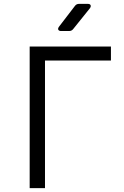

<svg xmlns="http://www.w3.org/2000/svg" viewBox="-20 -970 640 990"><path d="M133 0V-730H552V-658H212V0ZM295 -810Q285 -810 281 -816Q277 -822 284 -832L366 -939Q374 -950 387 -950H433Q444 -950 447 -943.5Q450 -937 444 -928L358 -821Q350 -810 336 -810Z"/></svg>

Font: Pitagon Sans Mono Light
Style: Regular
Weight: 300
Monospace: yes
Designer: Travis Tran
Foundry: Pitagon
Version: Version 1.001; ttfautohint (v1.8.4.7-5d5b);gftools[0.9.26]